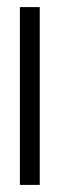

<svg xmlns="http://www.w3.org/2000/svg" viewBox="-20 -521 170 541"><path d="M92 0V-501H36V0Z"/></svg>

Font: Advent Pro
Style: Regular
Weight: 400
Designer: Andreas Kalpakidis
Foundry: Andreas Kalpakidis
Version: Version 2.002 2008